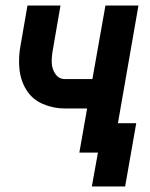

<svg xmlns="http://www.w3.org/2000/svg" viewBox="-20 -550 540 692"><path d="M311 122 333 0H266L294 -159H214Q172 -159 134 -175.5Q96 -192 75 -226Q54 -260 50 -302Q46 -344 54 -386L79 -530H198L170 -368Q166 -346 166.5 -324Q167 -302 179.5 -283.5Q192 -265 214 -265H313L360 -530H479L405 -106H471L431 122Z"/></svg>

Font: Iosevka SS08
Style: Bold Italic
Weight: 700
Italic angle: -10°
Monospace: yes
Designer: Belleve Invis
Foundry: Belleve Invis
Version: 2.1.0; ttfautohint (v1.8.2)